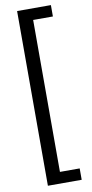

<svg xmlns="http://www.w3.org/2000/svg" viewBox="-111 -843 544 1130"><g transform="rotate(-10 160.5 -278.0)"><path d="M79 244V-800H281V-732H163V176H281V244Z"/></g></svg>

Font: Noto Sans Tamil SemiCondensed
Style: Regular
Weight: 400
Width: 4
Designer: Jelle Bosma - Monotype Design Team
Foundry: Monotype Imaging Inc.
Version: Version 2.004; ttfautohint (v1.8.4.7-5d5b)